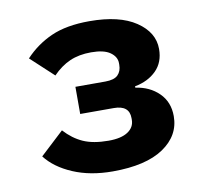

<svg xmlns="http://www.w3.org/2000/svg" viewBox="-65 -599 731 682"><g transform="rotate(-10 300.0 -258.0)"><path d="M289 12Q208 12 146 -14.5Q84 -41 51 -84L136 -163Q166 -130 202 -114Q238 -98 293 -98Q339 -98 363 -114Q387 -130 387 -157V-163Q387 -209 331 -209H210V-307H318Q350 -307 363.5 -320.5Q377 -334 377 -357V-363Q377 -386 354.5 -402Q332 -418 286 -418Q242 -418 209 -403.5Q176 -389 147 -359L65 -435Q106 -479 161 -503.5Q216 -528 299 -528Q407 -528 466.5 -488Q526 -448 526 -388Q526 -340 496.5 -310.5Q467 -281 419 -272V-267Q470 -260 503 -227.5Q536 -195 536 -144Q536 -74 472.5 -31Q409 12 289 12Z"/></g></svg>

Font: Lilex Nerd Font
Style: Bold
Weight: 700
Designer: Mike Abbink, Paul van der Laan, Pieter van Rosmalen, Mikhael Khrustik
Foundry: Mikhael Khrustik
Version: Version 2.400; ttfautohint (v1.8.4.7-5d5b);Nerd Fonts 3.3.0